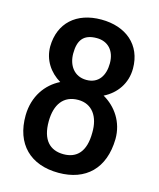

<svg xmlns="http://www.w3.org/2000/svg" viewBox="-122 -872 831 1006"><g transform="rotate(15 293.0 -369.0)"><path d="M292 48C439 48 532 -39 535 -200C536 -292 485 -365 416 -404C482 -437 528 -499 528 -581C528 -709 436 -786 302 -786C167 -786 81 -708 79 -581C79 -508 119 -449 178 -414C104 -377 50 -303 48 -200C46 -42 140 48 292 48ZM173 -201C174 -291 214 -348 294 -348C370 -348 411 -288 409 -201C409 -97 363 -53 292 -53C219 -53 172 -98 173 -201ZM205 -576C205 -648 232 -686 304 -686C363 -686 404 -646 404 -576C404 -511 374 -460 307 -460C240 -460 205 -513 205 -576Z"/></g></svg>

Font: 寒蝉团圆体 Round
Style: Regular
Weight: 500
Designer: 寒蝉字型
Version: Version 2.700;Glyphs 3.1.1 (3135)